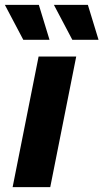

<svg xmlns="http://www.w3.org/2000/svg" viewBox="-33 -771 426 791"><path d="M19 0 126 -538H281L174 0ZM265 -607 189 -751H329L373 -607ZM63 -607 -13 -751H127L171 -607Z"/></svg>

Font: MOST Montserrat
Style: Bold Italic
Weight: 700
Italic angle: -11.3°
Designer: Julieta Ulanovsky
Foundry: Julieta Ulanovsky
Version: Version 8.000;March 11, 2024;FontCreator 15.0.0.2926 64-bit